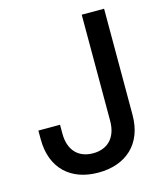

<svg xmlns="http://www.w3.org/2000/svg" viewBox="-111 -810 765 903"><g transform="rotate(-15 272.0 -359.0)"><path d="M256.3 10.3C391.1 10.3 481 -68.8 481 -210.4V-727.5H372.1V-210.9C372.1 -128.4 326.2 -84 255.9 -84C185.5 -84 139.6 -128.4 139.6 -210.9V-253.9H34.2V-211.4C34.2 -69.3 123 10.3 256.3 10.3Z"/></g></svg>

Font: Inteeer Medium
Style: Regular
Weight: 500
Designer: Rasmus Andersson
Foundry: rsms
Version: Version 4.001;Glyphs 3.4 (3402)